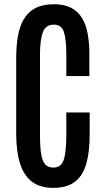

<svg xmlns="http://www.w3.org/2000/svg" viewBox="-20 -889 498 919"><path d="M234.4 10.3Q171.9 10.3 132.8 -19.5Q93.8 -49.3 75.7 -106.9Q57.6 -164.6 57.6 -246.6V-611.3Q57.6 -669.4 65.9 -716.6Q74.2 -763.7 94.5 -797.9Q114.7 -832 149.7 -850.3Q184.6 -868.7 237.8 -868.7Q287.1 -868.7 320.1 -851.8Q353 -835 372.3 -803.2Q391.6 -771.5 399.7 -727.5Q407.7 -683.6 407.7 -629.9V-524.9H297.4V-626.5Q297.4 -699.7 286.1 -735.4Q274.9 -771 237.8 -771Q198.2 -771 184.8 -733.9Q171.4 -696.8 171.4 -627V-242.7Q171.4 -187.5 176.8 -153.1Q182.1 -118.7 195.8 -102.8Q209.5 -86.9 234.9 -86.9Q272.5 -86.9 284.9 -123.8Q297.4 -160.6 297.4 -243.7V-350.6H409.2V-245.1Q409.2 -160.6 392.6 -103.8Q376 -46.9 337.6 -18.3Q299.3 10.3 234.4 10.3Z"/></svg>

Font: Antonio SemiBold
Style: Regular
Weight: 600
Designer: Vernon Adams
Foundry: Vernon Adams
Version: Version 1.002